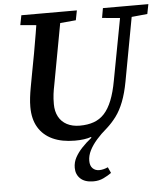

<svg xmlns="http://www.w3.org/2000/svg" viewBox="-59 -717 878 1006"><g transform="rotate(-5 379.5 -214.0)"><path d="M212 -601 81 -613 91 -664H383L373 -613L240 -601ZM392 236Q347 236 323.5 214Q300 192 300 157Q300 128 313.5 103Q327 78 349.5 54Q372 30 400 8V3Q383 9 361.5 12Q340 15 314 15Q245 15 196.5 -7.5Q148 -30 122 -73.5Q96 -117 96 -181Q96 -205 99 -230.5Q102 -256 107 -283L121 -359Q131 -410 140 -460.5Q149 -511 157.5 -562Q166 -613 174 -664H301L231 -285Q226 -261 223 -238Q220 -215 220 -185Q220 -147 235 -119Q250 -91 278.5 -76Q307 -61 346 -61Q388 -61 420 -72.5Q452 -84 475.5 -109.5Q499 -135 516 -177.5Q533 -220 544 -281L616 -664H677L604 -269Q593 -210 576 -166Q559 -122 536 -91Q513 -60 485 -35Q454 -9 430 18.5Q406 46 392.5 73Q379 100 379 127Q379 153 392.5 166.5Q406 180 427 180Q438 180 450 177Q462 174 473 169L487 200Q469 213 445 224.5Q421 236 392 236ZM621 -603 511 -613 520 -664H759L749 -613L647 -603Z"/></g></svg>

Font: Source Serif 4 18pt SemiBold
Style: Italic
Weight: 600
Italic angle: -12°
Designer: Frank Grießhammer
Foundry: Adobe Systems Incorporated
Version: Version 4.004;hotconv 1.0.116;makeotfexe 2.5.65601